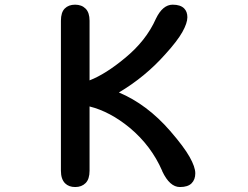

<svg xmlns="http://www.w3.org/2000/svg" viewBox="-20 -752 1040 805"><path d="M235.4 -36.1V-665Q235.4 -700.2 251.5 -716.3Q267.6 -732.4 294.9 -732.4Q322.3 -732.4 338.9 -715.8Q355.5 -699.2 355.5 -665V-415Q422.9 -441.4 502.9 -507.8Q592.8 -581.1 633.8 -673.8Q662.1 -732.4 704.1 -732.4Q736.3 -732.4 752 -716.8Q765.6 -703.1 765.6 -679.7Q765.6 -655.3 744.6 -617.7Q723.6 -580.1 672.9 -524.4Q588.9 -429.7 478.5 -364.3Q596.7 -314.5 693.4 -203.1Q751 -136.7 774.9 -94.2Q798.8 -51.8 798.8 -25.4Q798.8 1 783.2 16.6Q767.6 32.2 734.4 32.2Q691.4 32.2 660.2 -34.2Q660.2 -34.2 660.2 -35.2Q614.3 -140.6 524.4 -215.8Q441.4 -284.2 355.5 -305.7V-36.1Q355.5 -1 338.9 15.6Q322.3 32.2 295.4 32.2Q268.6 32.2 252.9 16.6Q235.4 -1 235.4 -36.1Z"/></svg>

Font: FakePearl
Style: SemiBold
Weight: 400
Version: Version 1.2